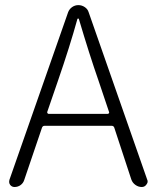

<svg xmlns="http://www.w3.org/2000/svg" viewBox="-20 -749 627 769"><path d="M168.9 -299.8Q168.9 -297.9 170.4 -295.4Q171.9 -293 174.8 -293H412.1Q414.1 -293 416 -295.4Q418 -297.9 417 -299.8L375 -424.8Q337.9 -531.2 295.9 -672.9Q294.9 -674.8 293 -674.8Q291 -674.8 290 -672.9Q259.8 -563.5 211.9 -424.8ZM547.9 0Q534.2 0 522.5 -8.3Q510.7 -16.6 505.9 -30.3L437.5 -238.3Q434.6 -245.1 427.7 -245.1H158.2Q151.4 -245.1 148.4 -238.3L77.1 -28.3Q73.2 -15.6 62.5 -7.8Q51.8 0 38.1 0Q27.3 0 20.5 -8.8Q16.6 -14.6 16.6 -20.5Q16.6 -24.4 17.6 -28.3L252.9 -700.2Q257.8 -712.9 269 -720.7Q280.3 -728.5 293.9 -728.5Q307.6 -728.5 319.3 -720.7Q331.1 -712.9 335 -700.2L569.3 -30.3Q571.3 -26.4 571.3 -22.5Q571.3 -15.6 566.4 -9.8Q559.6 0 547.9 0Z"/></svg>

Font: Gen Jyuu Gothic Light
Style: Regular
Weight: 200
Designer: [Source Han Sans]
Ryoko NISHIZUKA  (kana & ideographs); Paul D. Hunt (Latin, Greek & Cyrillic); Wenlong ZHANG  (bopomofo
Version: Version 1.002.20150607